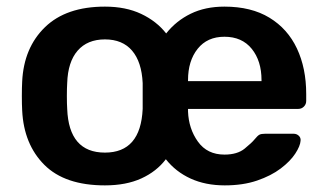

<svg xmlns="http://www.w3.org/2000/svg" viewBox="-20 -550 984 580"><path d="M297 10Q176 10 114 -52Q52 -114 47 -216Q46 -234 46 -260Q46 -286 47 -304Q52 -406 116 -468Q180 -530 297 -530Q360 -530 406.5 -508Q453 -486 482 -449Q512 -487 556 -508.5Q600 -530 658 -530Q739 -530 794 -496.5Q849 -463 877 -403.5Q905 -344 905 -266V-245Q905 -235 898 -228Q891 -221 881 -221H548V-213Q550 -161 578 -122Q606 -83 658 -83Q697 -83 719 -101Q741 -119 749 -129Q758 -140 763.5 -143Q769 -146 781 -146H867Q876 -146 882.5 -140Q889 -134 888 -125Q887 -109 872 -86Q857 -63 828 -41Q799 -19 756.5 -4.5Q714 10 659 10Q601 10 556 -10.5Q511 -31 481 -69Q453 -32 407 -11Q361 10 297 10ZM548 -305H770V-308Q770 -366 740.5 -402.5Q711 -439 658 -439Q606 -439 577 -402.5Q548 -366 548 -308ZM297 -89Q405 -89 411 -221Q411 -236 411 -260Q411 -284 411 -299Q408 -363 379 -397Q350 -431 297 -431Q244 -431 214.5 -397Q185 -363 183 -299Q182 -284 182 -260Q182 -236 183 -221Q188 -89 297 -89Z"/></svg>

Font: Rubik Medium
Style: Regular
Weight: 500
Designer: Hubert and Fischer
Foundry: Hubert and Fischer
Version: Version 2.300; ttfautohint (v1.8.4.7-5d5b);gftools[0.9.30]